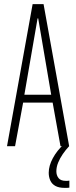

<svg xmlns="http://www.w3.org/2000/svg" viewBox="-20 -708 369 930"><path d="M14 0 138 -688H191L315 0H273L235 -211H92L53 0ZM98 -249H228L165 -619H162ZM293 202Q265 202 248 192.5Q231 183 223.5 166Q216 149 216 129Q216 95 236 58Q256 21 290 -10L315 0Q298 18 284 38.5Q270 59 261.5 80Q253 101 253 122Q253 141 263.5 154.5Q274 168 299 168Q302 168 305.5 168Q309 168 316 167V201Q309 202 304.5 202Q300 202 293 202Z"/></svg>

Font: Saira UltraCondensed ExtraLight
Style: Regular
Weight: 250
Width: 1
Designer: Hector Gatti with collaboration of the Omnibus-Type team
Foundry: Omnibus-Type
Version: Version 1.101